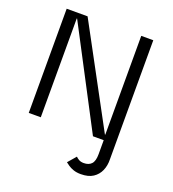

<svg xmlns="http://www.w3.org/2000/svg" viewBox="-138 -668 877 975"><g transform="rotate(20 300.0 -180.5)"><path d="M409 202Q386 202 369 196Q352 190 340.5 182Q329 174 323 169L361 125Q366 131 377 137.5Q388 144 404 144Q431 144 445.5 128.5Q460 113 460 76V-22H523V80Q524 114 512 141.5Q500 169 475 185.5Q450 202 409 202ZM458 -563H523V0H402L122 -534H120V0H55V-563H168L456 -29H458Z"/></g></svg>

Font: Darker Grotesque Medium
Style: Regular
Weight: 500
Designer: Gabriel Lam
Foundry: TypeRant
Version: Version 1.000;gftools[0.9.28]